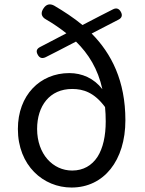

<svg xmlns="http://www.w3.org/2000/svg" viewBox="-20 -826 648 859"><path d="M192 -114C164 -146 146 -193 146 -249C146 -352 202 -428 303 -428C353 -428 402 -412 450 -347C452 -327 453 -305 453 -283C453 -218 441 -163 416 -124C391 -86 353 -63 303 -63C260 -63 221 -81 192 -114ZM428 -755 349 -714C309 -747 266 -775 222 -801C203 -811 187 -807 175 -789C161 -769 164 -751 186 -739C219 -720 249 -699 277 -677L160 -616C144 -608 140 -597 149 -581C157 -566 169 -563 184 -570L241 -599L320 -640C376 -585 418 -518 438 -427C400 -476 347 -499 290 -499C159 -499 60 -400 60 -249C60 -85 174 13 300 13C445 13 541 -108 541 -288C541 -464 479 -586 390 -676L510 -738C526 -746 529 -759 520 -774C512 -788 500 -792 485 -784Z"/></svg>

Font: GenSenRounded2 TW R
Style: Regular
Weight: 400
Version: Version 2.100;PS 2.1;hotconv 16.6.51;makeotf.lib2.5.65220 DE